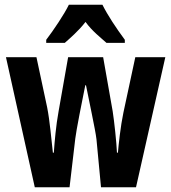

<svg xmlns="http://www.w3.org/2000/svg" viewBox="-20 -786 719 806"><path d="M410 -766H269C251 -728 204 -658 174 -619V-606H252C272 -624 310 -656 339 -694C366 -656 404 -627 427 -606H504V-619C467 -669 432 -722 410 -766ZM385 -201 404 0H551L674 -546H548L498 -313C486 -256 478 -180 475 -145H471C469 -189 460 -274 453 -319L413 -546H266L226 -319C215 -260 209 -189 206 -145H202C196 -198 189 -280 178 -335L133 -546H5L126 0H272L296 -204C299 -233 326 -370 338 -428H341C351 -375 381 -239 385 -201Z"/></svg>

Font: Noto Sans Gurmukhi ExtraCondensed
Style: Bold
Weight: 700
Width: 2
Designer: Jelle Bosma - Monotype Design Team
Foundry: Monotype Imaging Inc.
Version: Version 2.004